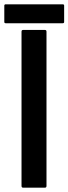

<svg xmlns="http://www.w3.org/2000/svg" viewBox="-68 -872 318 892"><path d="M140 -733Q148 -733 148 -725V-8Q148 0 140 0H40Q32 0 32 -8V-725Q32 -733 40 -733ZM-48 -846Q-48 -852 -41 -852H223Q230 -852 230 -846V-770Q230 -764 223 -764H-41Q-48 -764 -48 -770Z"/></svg>

Font: RonaldsonGothic
Style: Regular
Weight: 400
Designer: Mr. Robertson for MacKellar, Smiths & Jordan Co. Philadelphia
Foundry: CAT-Fonts Peter Wiegel
Version: Version 1.000